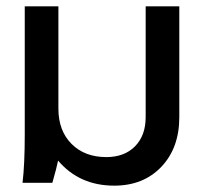

<svg xmlns="http://www.w3.org/2000/svg" viewBox="-20 -576 627 605"><path d="M51 0Q58 -57 58 -153V-556H164V-234Q164 -164 205.5 -122.5Q247 -81 315 -81Q372 -81 405.5 -115Q439 -149 439 -207V-556H545V-207Q545 -110 488.5 -50.5Q432 9 340 9Q230 9 163 -70Q159 -49 145 0Z"/></svg>

Font: LT Superior Semi-bold
Style: Regular
Weight: 600
Designer: Daniel Lyons
Foundry: LyonsType
Version: Version 1.0